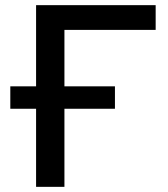

<svg xmlns="http://www.w3.org/2000/svg" viewBox="-20 -725 651 745"><path d="M120 0V-303H20V-390H120V-705H584V-609H230V-390H426V-303H230V0Z"/></svg>

Font: Nunito Sans 8pt SemiBold
Style: Regular
Weight: 600
Version: Version 3.101;gftools[0.9.27]